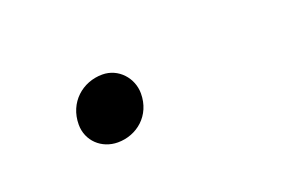

<svg xmlns="http://www.w3.org/2000/svg" viewBox="-31 -135 320 211"><g transform="rotate(-20 129.0 -30.0)"><path d="M83 8C105 8 125 -8 125 -34C125 -52 111 -68 92 -68C69 -68 49 -51 49 -25C49 -6 64 8 83 8Z"/></g></svg>

Font: Source Serif 4 Display Light
Style: Italic
Weight: 300
Italic angle: -12°
Designer: Frank Grießhammer
Foundry: Adobe Systems Incorporated
Version: Version 4.004;hotconv 1.0.117;makeotfexe 2.5.65602